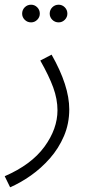

<svg xmlns="http://www.w3.org/2000/svg" viewBox="-37 -565 384 815"><path d="M6 230 -17 183Q96 134 151.5 58Q207 -18 207 -97Q207 -144 189 -193.5Q171 -243 134 -308L182 -333Q257 -201 257 -101Q257 -40 234.5 12.5Q212 65 175 107Q138 149 94 180Q50 211 6 230ZM212 -470Q196 -470 185 -481Q174 -492 174 -507Q174 -523 185 -534Q196 -545 212 -545Q227 -545 238 -534Q249 -523 249 -507Q249 -492 238 -481Q227 -470 212 -470ZM95 -470Q79 -470 68 -481Q57 -492 57 -507Q57 -523 68 -534Q79 -545 95 -545Q110 -545 121 -534Q132 -523 132 -507Q132 -492 121 -481Q110 -470 95 -470Z"/></svg>

Font: Noto Sans Arabic UI SmCn Lt
Style: Regular
Weight: 300
Width: 4
Designer: Monotype Design Team, Nadine Chahine and Nizar Qandah
Foundry: Monotype Imaging Inc.
Version: Version 2.010; ttfautohint (v1.8.4.7-5d5b)